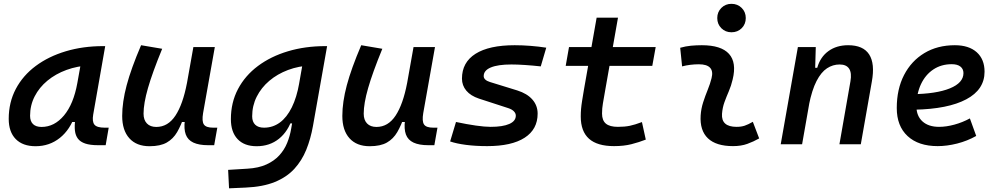

<svg xmlns="http://www.w3.org/2000/svg" viewBox="-20 -768 5313 1022"><path d="M169.4 10.3Q101.1 10.3 63.7 -27.8Q26.4 -65.9 26.4 -135.3Q26.4 -223.1 64.2 -294.7Q102.1 -366.2 170.4 -417Q238.8 -467.8 330.3 -495.1Q421.9 -522.5 529.3 -522.5H540L476.1 -158.2Q469.7 -120.6 482.7 -104.5Q495.6 -88.4 537.6 -88.4H558.6L542.5 4.9H502.4Q460 4.9 433.8 -3.9Q407.7 -12.7 394.8 -29.8Q381.8 -46.9 378.9 -72.3Q376 -97.7 380.4 -131.3L409.7 -118.7H353L380.4 -158.2Q354 -78.1 298.6 -33.9Q243.2 10.3 169.4 10.3ZM201.2 -92.3Q269.5 -92.3 320.6 -153.3Q371.6 -214.4 391.6 -325.7L417 -467.3L458.5 -419.9Q392.1 -417 334 -395.8Q275.9 -374.5 232.4 -338.6Q189 -302.7 164.6 -255.1Q140.1 -207.5 140.1 -151.9Q140.1 -122.6 155.8 -107.4Q171.4 -92.3 201.2 -92.3Z M775.9 10.3Q706.5 10.3 668.5 -32Q630.4 -74.2 630.4 -150.9Q630.4 -224.6 654.1 -313.7Q677.7 -402.8 731 -527.3L843.3 -508.3Q791 -380.9 767.6 -299.1Q744.1 -217.3 744.1 -163.1Q744.1 -129.4 762 -110.8Q779.8 -92.3 812 -92.3Q874 -92.3 913.8 -152.6Q953.6 -212.9 975.1 -325.7L967.3 -118.7H935.1L960.4 -150.4Q943.8 -101.1 922.9 -64.9Q901.9 -28.8 867.7 -9.3Q833.5 10.3 775.9 10.3ZM1088.4 4.9Q1039.1 4.9 1009.3 -9Q979.5 -22.9 968.8 -52.2Q958 -81.5 963.9 -127.4L959 -234.9L1009.3 -517.6H1123.5L1061 -166Q1053.7 -122.6 1065.2 -105.5Q1076.7 -88.4 1114.7 -88.4H1136.7L1120.1 4.9Z M1199.2 234.4 1194.3 136.2 1296.9 129.9Q1356.4 126.5 1398.2 107.4Q1439.9 88.4 1466.8 58.8Q1493.7 29.3 1508.5 -7.3Q1523.4 -43.9 1529.8 -82.5L1594.7 -450.7L1717.3 -522.5H1721.2L1646 -98.1Q1633.8 -29.3 1610.4 28.8Q1586.9 86.9 1546.6 130.9Q1506.3 174.8 1442.9 200.7Q1379.4 226.6 1287.1 230.5ZM1636.2 -419.4Q1570.3 -417 1513.2 -395.5Q1456.1 -374 1413.3 -337.6Q1370.6 -301.3 1346.4 -253.2Q1322.3 -205.1 1322.3 -148.9Q1322.3 -119.6 1338.6 -104Q1355 -88.4 1385.3 -88.4Q1432.1 -88.4 1469.5 -115.7Q1506.8 -143.1 1533.2 -196.3Q1559.6 -249.5 1572.8 -325.7L1576.2 -345.2L1629.9 -304.2L1573.2 -111.3H1510.7L1537.1 -142.1Q1514.6 -69.3 1465.1 -29.5Q1415.5 10.3 1346.2 10.3Q1280.3 10.3 1244.6 -27.6Q1209 -65.4 1209 -133.8Q1209 -222.2 1246.8 -293.9Q1284.7 -365.7 1353 -416.7Q1421.4 -467.8 1512.9 -495.1Q1604.5 -522.5 1711.9 -522.5H1720.7Z M1947.8 10.3Q1878.4 10.3 1840.3 -32Q1802.2 -74.2 1802.2 -150.9Q1802.2 -224.6 1825.9 -313.7Q1849.6 -402.8 1902.8 -527.3L2015.1 -508.3Q1962.9 -380.9 1939.5 -299.1Q1916 -217.3 1916 -163.1Q1916 -129.4 1933.8 -110.8Q1951.7 -92.3 1983.9 -92.3Q2045.9 -92.3 2085.7 -152.6Q2125.5 -212.9 2147 -325.7L2139.2 -118.7H2106.9L2132.3 -150.4Q2115.7 -101.1 2094.7 -64.9Q2073.7 -28.8 2039.6 -9.3Q2005.4 10.3 1947.8 10.3ZM2260.3 4.9Q2210.9 4.9 2181.2 -9Q2151.4 -22.9 2140.6 -52.2Q2129.9 -81.5 2135.7 -127.4L2130.9 -234.9L2181.2 -517.6H2295.4L2232.9 -166Q2225.6 -122.6 2237.1 -105.5Q2248.5 -88.4 2286.6 -88.4H2308.6L2292 4.9Z M2573.2 9.8Q2511.7 9.8 2460.7 3.2Q2409.7 -3.4 2376 -15.1L2407.2 -118.7Q2465.3 -106.4 2512.9 -99.6Q2560.5 -92.8 2591.3 -92.8Q2656.2 -92.8 2690.9 -108.2Q2725.6 -123.5 2725.6 -152.3Q2725.6 -165 2715.3 -175.5Q2705.1 -186 2685.5 -192.4L2529.3 -243.2Q2485.4 -257.8 2462.2 -285.4Q2439 -313 2439 -349.6Q2439 -436 2511.2 -481.7Q2583.5 -527.3 2719.7 -527.3Q2760.7 -527.3 2804 -523.9Q2847.2 -520.5 2887.7 -514.2L2858.4 -414.6Q2814.5 -419.4 2773.9 -422.1Q2733.4 -424.8 2702.1 -424.8Q2630.4 -424.8 2592.5 -408.9Q2554.7 -393.1 2554.7 -362.8Q2554.7 -352.5 2563.2 -344.5Q2571.8 -336.4 2587.9 -331.5L2733.4 -286.6Q2786.1 -270 2814 -238Q2841.8 -206.1 2841.8 -163.1Q2841.8 -79.6 2772.7 -34.9Q2703.6 9.8 2573.2 9.8Z M3248.5 9.8Q3159.2 9.8 3115.2 -29.5Q3071.3 -68.8 3071.3 -147.9Q3071.3 -168.9 3073 -188.5Q3074.7 -208 3078.6 -232.2Q3082.5 -256.3 3088.4 -291.5L3155.8 -673.8H3269.5L3202.1 -291.5Q3193.8 -243.2 3189.2 -217.3Q3184.6 -191.4 3184.6 -163.6Q3184.6 -127 3205.1 -109.9Q3225.6 -92.8 3269 -92.8Q3305.2 -92.8 3332.3 -98.4Q3359.4 -104 3397 -118.2L3417.5 -24.9Q3381.3 -10.7 3341.1 -0.5Q3300.8 9.8 3248.5 9.8ZM2991.2 -417.5 3008.8 -517.6H3470.2L3452.1 -417.5Z M3873.5 -596.2Q3841.3 -596.2 3819.6 -617.9Q3797.9 -639.6 3797.9 -671.9Q3797.9 -704.1 3819.6 -725.8Q3841.3 -747.6 3873.5 -747.6Q3906.2 -747.6 3928 -725.8Q3949.7 -704.1 3949.7 -671.9Q3949.7 -639.6 3928 -617.9Q3906.2 -596.2 3873.5 -596.2ZM3987.3 -119.6 4021 -31.2Q3991.2 -14.2 3958 -2.2Q3924.8 9.8 3881.8 9.8Q3792 9.8 3748.3 -31.7Q3704.6 -73.2 3709.5 -153.3Q3711.9 -189.5 3722.9 -223.6Q3733.9 -257.8 3747.1 -290Q3760.3 -322.3 3767.6 -352.1Q3776.9 -388.7 3759.8 -407.2Q3742.7 -425.8 3700.2 -425.8Q3653.8 -425.8 3610.8 -414.6L3600.6 -513.7Q3629.4 -522 3658.2 -524.7Q3687 -527.3 3715.8 -527.3Q3818.8 -527.3 3860.4 -481.2Q3901.9 -435.1 3879.9 -345.2Q3872.1 -311.5 3859.4 -282.2Q3846.7 -252.9 3836.2 -224.1Q3825.7 -195.3 3823.2 -162.1Q3818.4 -92.8 3900.9 -92.8Q3925.3 -92.8 3943.6 -98.9Q3961.9 -105 3987.3 -119.6Z M4135.7 0 4227.1 -517.6H4322.3L4318.8 -394L4249.5 0ZM4448.2 0 4506.8 -335Q4514.6 -379.4 4500 -402.1Q4485.4 -424.8 4449.2 -424.8Q4413.1 -424.8 4382.1 -404.5Q4351.1 -384.3 4326.4 -336.7Q4301.8 -289.1 4285.6 -208L4310.1 -407.2H4330.1Q4346.2 -464.4 4389.4 -495.8Q4432.6 -527.3 4494.6 -527.3Q4574.7 -527.3 4606.4 -478.3Q4638.2 -429.2 4620.6 -333L4562 0Z M4978.5 -92.8Q5016.6 -92.8 5059.8 -104.5Q5103 -116.2 5142.6 -137.7L5176.3 -44.4Q5128.9 -17.6 5074.7 -3.9Q5020.5 9.8 4971.2 9.8Q4868.7 9.8 4811 -43.7Q4753.4 -97.2 4753.4 -192.9Q4753.4 -293.5 4792.2 -368.7Q4831.1 -443.8 4900.6 -485.6Q4970.2 -527.3 5062.5 -527.3Q5137.2 -527.3 5179 -490Q5220.7 -452.6 5220.7 -386.2Q5220.7 -291 5123.3 -239.3Q5025.9 -187.5 4847.2 -184.1L4834 -266.6Q4963.9 -268.1 5036.1 -297.6Q5108.4 -327.1 5108.4 -378.9Q5108.4 -400.9 5092.3 -413.6Q5076.2 -426.3 5045.9 -426.3Q4990.2 -426.3 4948 -398.2Q4905.8 -370.1 4882.1 -319.6Q4858.4 -269 4857.9 -201.7Q4858.4 -150.4 4890.4 -121.6Q4922.4 -92.8 4978.5 -92.8Z"/></svg>

Font: Cascadia Mono Medium
Style: Italic
Weight: 500
Italic angle: -10°
Monospace: yes
Designer: Aaron Bell
Foundry: Saja Typeworks
Version: Version 2407.024